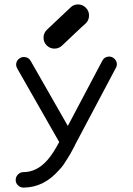

<svg xmlns="http://www.w3.org/2000/svg" viewBox="-20 -725 600 869"><path d="M335 -705Q355 -704 369 -689.5Q383 -675 383 -655Q383 -633 367 -618Q360 -612 349 -602Q338 -592 315 -570Q292 -548 276.5 -533.5Q261 -519 261 -519Q247 -505 226 -505Q206 -505 191.5 -519.5Q177 -534 177 -554Q177 -576 193 -591Q299 -691 299 -691Q313 -705 333 -705Q334 -705 335 -705ZM473 -469Q474 -469 474 -469Q488 -469 498.5 -458.5Q509 -448 509 -434Q509 -425 504 -417L319 -68V-67Q318 -66 310.5 -51Q303 -36 298 -28Q293 -20 284.5 -6Q276 8 267 21Q258 34 247 45Q178 124 86 124Q72 124 61.5 114Q51 104 51 89.5Q51 75 61.5 64.5Q72 54 86 54Q147 54 195 -1Q219 -28 248 -82Q248 -82 58 -415Q53 -423 53 -432Q53 -447 63.5 -457Q74 -467 88 -467Q109 -467 119 -449L287 -155Q443 -450 443 -450Q452 -468 473 -469Z"/></svg>

Font: Brass Mono
Style: Regular
Weight: 400
Monospace: yes
Version: Version 1.100; ttfautohint (v1.8.3) -l 8 -r 50 -G 200 -x 14 